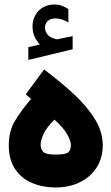

<svg xmlns="http://www.w3.org/2000/svg" viewBox="-20 -826 490 844"><path d="M155.3 -630.4Q141.1 -645.5 132.1 -664.8Q123 -684.1 123 -709.5Q123 -728.5 128.4 -743.7Q133.8 -758.8 142.6 -770.5Q156.2 -788.1 176.3 -797.1Q196.3 -806.2 217.3 -806.2Q238.8 -806.2 252.4 -800.5Q266.1 -794.9 280.3 -786.6L280.8 -727.5Q266.1 -735.4 252.7 -740.2Q239.3 -745.1 224.1 -745.1Q215.3 -745.1 206.1 -742.7Q196.8 -740.2 189.5 -733.4Q177.7 -722.7 177.7 -703.1Q178.2 -689 188 -675.5Q197.8 -662.1 220.7 -655.8Q223.1 -654.8 225.3 -654.1Q227.5 -653.3 230 -653.3Q231.9 -653.3 233.9 -653.8L299.3 -667V-609.4L104.5 -562.5V-618.7ZM173.8 -520.5Q245.1 -467.3 303.7 -413.1Q362.3 -358.9 397 -302.7Q431.6 -246.6 431.6 -187.5Q431.6 -130.9 404.5 -89.1Q377.4 -47.4 330.8 -24.7Q284.2 -2 225.1 -2Q166 -2 119.1 -22.5Q72.3 -43 45.4 -84.2Q18.6 -125.5 18.6 -187.5Q18.6 -248 44.7 -293Q70.8 -337.9 116.7 -391.1L93.3 -411.6ZM219.2 -300.3Q185.5 -266.6 172.1 -238.3Q158.7 -210 158.7 -189.9Q158.7 -170.4 170.2 -158.4Q181.6 -146.5 224.6 -146.5Q269.5 -146.5 280.5 -156.7Q291.5 -167 291.5 -190.4Q291.5 -206.5 275.1 -235.8Q258.8 -265.1 219.2 -300.3Z"/></svg>

Font: Vazir Black FD-WOL-UI
Style: Black-FD-WOL-UI
Weight: 900
Designer: Saber Rastikerdar
Foundry: Saber Rastikerdar
Version: Version 30.0.0